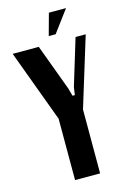

<svg xmlns="http://www.w3.org/2000/svg" viewBox="-138 -913 640 972"><g transform="rotate(-15 181.5 -426.5)"><path d="M226.1 -738.8H189.9L221.2 -853H311ZM127 -699.2 216.8 -457 228 -416H240.2L246.1 -457L319.8 -699.2H373L261.2 -335V0H129.9V-321.8L-9.8 -699.2Z"/></g></svg>

Font: Moniqa Black Paragraph
Style: Regular
Weight: 900
Designer: Rajesh Rajput
Foundry: Rajesh Rajput
Version: Version 1.000